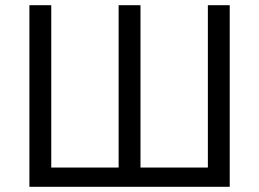

<svg xmlns="http://www.w3.org/2000/svg" viewBox="-20 -718 996 738"><path d="M93 0V-698H177V-74H436V-698H520V-74H779V-698H863V0Z"/></svg>

Font: IBM Plex Sans
Style: Regular
Weight: 400
Designer: Mike Abbink, Paul van der Laan, Pieter van Rosmalen
Foundry: Bold Monday
Version: Version 3.201